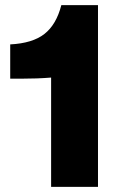

<svg xmlns="http://www.w3.org/2000/svg" viewBox="-20 -732 454 752"><path d="M363.8 0H180.2V-428.2Q126.5 -423.8 62 -423.8H20V-558.1Q107.4 -562.5 154.1 -599.1Q200.7 -635.7 220.2 -711.9H363.8Z"/></svg>

Font: Creato Display Black
Style: Regular
Weight: 900
Version: Version 1.000